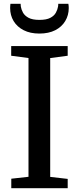

<svg xmlns="http://www.w3.org/2000/svg" viewBox="-20 -984 412 1004"><path d="M129 -59.5V-680.5L38.5 -692.5V-743H334V-692.5L242.5 -680.5V-59L334 -48.5V0H39V-49.5ZM186 -808.5Q138 -808.5 103.8 -826Q69.5 -843.5 51.2 -873.8Q33 -904 33 -942Q33 -947.5 33.5 -953.2Q34 -959 34.5 -964H88Q88 -961.5 88.2 -957.8Q88.5 -954 89 -949.5Q91.5 -934 100.2 -918Q109 -902 129.2 -891Q149.5 -880 186 -880Q223 -880 243.2 -890.8Q263.5 -901.5 272.2 -917.8Q281 -934 283.5 -949.5Q284.5 -954 284.5 -957.8Q284.5 -961.5 284.5 -964H337.5Q338.5 -959 339 -953.2Q339.5 -947.5 339.5 -942Q339.5 -904.5 321.2 -874Q303 -843.5 268.8 -826Q234.5 -808.5 186 -808.5Z"/></svg>

Font: Merriweather 24pt Medium
Style: Regular
Weight: 500
Designer: Eben Sorkin
Foundry: Eben Sorkin
Version: Version 2.100